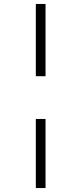

<svg xmlns="http://www.w3.org/2000/svg" viewBox="-20 -750 411 970"><path d="M161 -730H210V-365H161ZM161 -149H210V200H161Z"/></svg>

Font: Sora-SIA ExtraLight
Style: Regular
Weight: 200
Designer: Jonathan Barnbrook, Julián Moncada
Foundry: Barnbrook Fonts
Version: Version 2.000